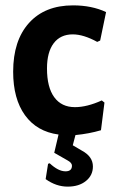

<svg xmlns="http://www.w3.org/2000/svg" viewBox="-20 -494 425 715"><path d="M252 -474Q322 -474 375 -449L353 -343L342 -338Q291 -366 251 -366Q205 -366 180 -333Q155 -300 155 -239Q155 -169 182 -132Q209 -95 259 -95Q304 -95 359 -120L369 -112L356 -9Q312 4 261 9L251 47L285 67Q326 89 326 126Q326 159 300 180Q274 201 232 201Q189 201 150 173L159 116L165 114Q197 144 224 144Q248 144 248 123Q248 112 231 103L182 75L198 7Q117 -4 73 -65Q29 -126 29 -227Q29 -343 88 -408.5Q147 -474 252 -474Z"/></svg>

Font: Alegreya Sans SC
Style: Bold
Weight: 700
Designer: Juan Pablo del Peral
Foundry: Huerta Tipografica
Version: Version 2.007